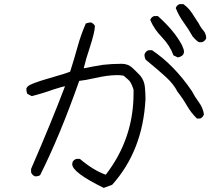

<svg xmlns="http://www.w3.org/2000/svg" viewBox="-20 -865 1040 933"><path d="M484 48Q331 -27 331 -67Q331 -86 351 -93H368Q434 -37 494 -16Q629 -191 629 -411V-429Q627 -433 626 -438Q616 -467 604 -477Q592 -487 581 -497Q567 -500 551 -500Q504 -500 443 -486Q395 -475 365 -472Q271 -205 175 -14Q167 -8 150 -8Q136 -14 131 -28V-44Q230 -272 296 -446Q290 -446 239 -430Q187 -411 134 -398L113 -409Q108 -418 108 -435Q110 -440 116 -446Q129 -459 223 -486Q304 -509 321 -517Q341 -580 357 -638Q373 -696 397 -751Q412 -756 422 -756Q426 -755 433.5 -749Q441 -743 441 -737Q441 -710 415 -630Q399 -584 387 -534H393Q424 -541 480 -550Q524 -555 571 -555Q602 -555 622.5 -536Q643 -517 662 -497Q681 -473 684 -443Q687 -413 687 -383Q674 -133 525 33ZM953 -289H937Q909 -316 888.5 -351.5Q868 -387 842 -420Q825 -455 786 -491Q756 -519 688 -575Q682 -586 682 -600Q687 -616 702 -621H719Q827 -548 912 -423Q927 -394 946.5 -368Q966 -342 971 -309Q965 -294 953 -289ZM962 -660H947Q937 -664 916 -688Q896 -724 872.5 -756Q849 -788 834 -826Q839 -840 853 -845H871Q896 -827 912.5 -802Q929 -777 945 -752Q954 -733 968 -717Q982 -701 982 -679Q977 -666 962 -660ZM844 -586 823 -596Q805 -645 767 -684Q729 -723 710 -768Q715 -782 729 -787H747Q827 -716 864 -646Q868 -635 871 -628.5Q874 -622 874 -614Q874 -592 844 -586Z"/></svg>

Font: Yozai
Style: Regular
Weight: 400
Designer: LXGW / Y.OzVox
Foundry: LXGW / Y.OzVox
Version: Version 0.861;October 22, 2024